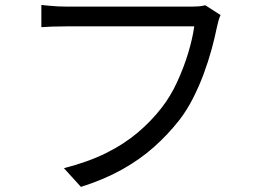

<svg xmlns="http://www.w3.org/2000/svg" viewBox="-20 -725 1040 767"><path d="M861.1 -664.8Q856.1 -654.3 852.7 -642.1Q849.2 -629.8 846.1 -614.7Q838.3 -575.4 825.2 -527.5Q812.1 -479.7 793.5 -429.4Q774.8 -379 750.6 -331.7Q726.5 -284.5 696.9 -246Q651.3 -187.8 595 -137.6Q538.7 -87.5 466.8 -47.4Q395 -7.4 303.3 21.6L235.4 -53.2Q332.7 -78.1 404.2 -113.7Q475.6 -149.3 529.8 -195Q583.9 -240.7 625.3 -294Q661 -339.5 687.5 -397.1Q714.1 -454.7 731.8 -513.2Q749.4 -571.8 756 -619.7Q741.7 -619.7 702.8 -619.7Q663.8 -619.7 611 -619.7Q558.1 -619.7 500.3 -619.7Q442.5 -619.7 389.7 -619.7Q336.9 -619.7 297.9 -619.7Q259 -619.7 244.7 -619.7Q215 -619.7 189.8 -618.8Q164.6 -617.9 145.2 -616.5V-705.2Q159.3 -703.8 176 -702.1Q192.7 -700.4 211 -699.5Q229.3 -698.6 245.3 -698.6Q257.2 -698.6 287.9 -698.6Q318.6 -698.6 361.2 -698.6Q403.8 -698.6 452.2 -698.6Q500.5 -698.6 548.4 -698.6Q596.2 -698.6 637.7 -698.6Q679.2 -698.6 708.3 -698.6Q737.3 -698.6 746.7 -698.6Q758.2 -698.6 772.3 -699.5Q786.4 -700.4 800.2 -704Z"/></svg>

Font: Noto Sans HK Thin
Style: Regular
Weight: 100
Designer: Ryoko NISHIZUKA 西塚涼子 (kana, bopomofo & ideographs); Paul D. Hunt (Latin, Greek & Cyrillic); Sandoll Communications 산돌커뮤니
Foundry: Adobe
Version: Version 2.004-H2;hotconv 1.0.118;makeotfexe 2.5.65603